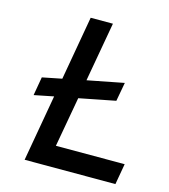

<svg xmlns="http://www.w3.org/2000/svg" viewBox="-100 -729 710 809"><g transform="rotate(15 255.0 -325.0)"><path d="M62 -354 147 -371 196 -650H293L247 -391L406 -422L391 -340L233 -309L194 -91H494L478 0H82L133 -290L48 -273Z"/></g></svg>

Font: Overused Grotesk Medium
Style: Italic
Weight: 500
Italic angle: -10°
Version: Version 0.003